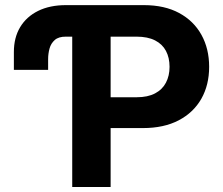

<svg xmlns="http://www.w3.org/2000/svg" viewBox="-20 -748 893 768"><path d="M172.5 -468.6H35.5V-539.8Q35.4 -597.2 60.5 -639.2Q85.6 -681.2 132.5 -704.4Q179.3 -727.5 243.8 -727.5H349.6V-601.4H244.1Q214.6 -601.7 199.2 -588.1Q183.7 -574.5 178.1 -553.8Q172.5 -533 172.5 -511.1ZM268.9 0V-727.5H555.5Q638.3 -727.5 696.5 -696Q754.8 -664.6 785.7 -608.8Q816.6 -553 816.6 -480.7Q816.6 -408.2 785.4 -353Q754.1 -297.8 694.8 -266.7Q635.5 -235.7 551.8 -235.7H368.9V-359H526.6Q571.1 -359 600.3 -374.5Q629.5 -389.9 643.8 -417.4Q658.2 -444.8 658.2 -480.7Q658.2 -517.3 643.8 -544.4Q629.5 -571.5 600.2 -586.4Q570.9 -601.4 526.2 -601.4H422.5V0Z"/></svg>

Font: Inter V
Style: 
Weight: 400
Designer: Rasmus Andersson
Foundry: rsms
Version: Version 4.000;git-a3f224843